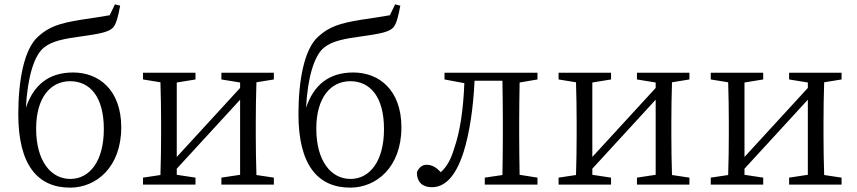

<svg xmlns="http://www.w3.org/2000/svg" viewBox="-20 -848 3935 882"><path d="M303 -26C214 -26 146 -108 146 -257C146 -401 213 -475 302 -475C393 -475 457 -404 457 -255C457 -108 392 -26 303 -26ZM508 -828 484 -778C441 -771 395 -763 350 -757C254 -741 205 -726 154 -679C91 -622 64 -480 64 -323C64 -89 154 14 302 14C422 14 537 -80 537 -263C537 -435 434 -515 316 -515C203 -515 134 -457 99 -353C106 -489 135 -590 180 -628C220 -661 275 -670 361 -682C430 -692 478 -699 499 -721C514 -737 523 -773 532 -822Z M1238 -483V-514H997V-483L1083 -469V-444L792 -127V-469L878 -483V-514H637V-483L717 -470C719 -415 720 -339 720 -286V-228C720 -176 719 -100 717 -44L637 -32V0H878V-32L792 -45V-73L1083 -390V-45L997 -32V0H1238V-32L1158 -44C1156 -100 1155 -176 1155 -228V-286C1155 -338 1156 -415 1158 -470Z M1590 -26C1501 -26 1433 -108 1433 -257C1433 -401 1500 -475 1589 -475C1680 -475 1744 -404 1744 -255C1744 -108 1679 -26 1590 -26ZM1795 -828 1771 -778C1728 -771 1682 -763 1637 -757C1541 -741 1492 -726 1441 -679C1378 -622 1351 -480 1351 -323C1351 -89 1441 14 1589 14C1709 14 1824 -80 1824 -263C1824 -435 1721 -515 1603 -515C1490 -515 1421 -457 1386 -353C1393 -489 1422 -590 1467 -628C1507 -661 1562 -670 1648 -682C1717 -692 1765 -699 1786 -721C1801 -737 1810 -773 1819 -822Z M2449 -483V-514H2022V-483L2113 -466C2109 -349 2093 -241 2067 -168C2051 -114 2033 -83 2005 -57C1985 -78 1966 -91 1940 -91C1918 -91 1905 -78 1895 -57C1895 -11 1921 12 1964 12C2015 12 2070 -24 2110 -151C2136 -233 2154 -349 2160 -477H2288C2289 -422 2290 -341 2290 -286V-228C2290 -176 2289 -100 2288 -44L2207 -32V0H2449V-32L2367 -45C2366 -100 2365 -176 2365 -228V-286C2365 -338 2366 -414 2367 -469Z M3147 -483V-514H2906V-483L2992 -469V-444L2701 -127V-469L2787 -483V-514H2546V-483L2626 -470C2628 -415 2629 -339 2629 -286V-228C2629 -176 2628 -100 2626 -44L2546 -32V0H2787V-32L2701 -45V-73L2992 -390V-45L2906 -32V0H3147V-32L3067 -44C3065 -100 3064 -176 3064 -228V-286C3064 -338 3065 -415 3067 -470Z M3846 -483V-514H3605V-483L3691 -469V-444L3400 -127V-469L3486 -483V-514H3245V-483L3325 -470C3327 -415 3328 -339 3328 -286V-228C3328 -176 3327 -100 3325 -44L3245 -32V0H3486V-32L3400 -45V-73L3691 -390V-45L3605 -32V0H3846V-32L3766 -44C3764 -100 3763 -176 3763 -228V-286C3763 -338 3764 -415 3766 -470Z"/></svg>

Font: Source Han Serif AKR9
Style: Regular
Weight: 400
Designer: Ryoko NISHIZUKA 西塚涼子 (kana & ideographs); Frank Grießhammer (Latin, Greek & Cyrillic); Sandoll Communications 산돌커뮤니케이션, 
Foundry: Adobe Systems Incorporated
Version: Version 1.005;hotconv 1.0.107;makeotfexe 2.5.65593